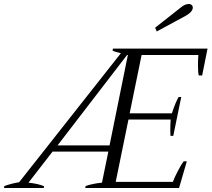

<svg xmlns="http://www.w3.org/2000/svg" viewBox="-52 -944 1062 964"><path d="M727 -805 854 -905Q876 -924 896 -924Q905 -924 910.5 -919Q916 -914 916 -906Q916 -885 881 -865L735 -786ZM-30 -10Q10 -24 44 -29L555 -677Q549 -679 535.5 -682Q522 -685 513 -690L515 -700H990L963 -565H946Q942 -578 942 -618Q942 -644 944 -668H659L599 -375H811Q830 -433 845 -457H858L818 -262H804Q803 -270 803 -288Q803 -320 805 -344H593L529 -31H816Q823 -51 841 -85.5Q859 -120 870 -134H886L847 0H376L378 -10Q412 -22 460 -27L492 -183H212L91 -27Q143 -21 169 -9L168 0H-32ZM498 -214 590 -668H586L237 -214Z"/></svg>

Font: Trirong Light
Style: Italic
Weight: 300
Italic angle: -12°
Designer: Katatrad Team
Foundry: CadsonDemak
Version: Version 1.001